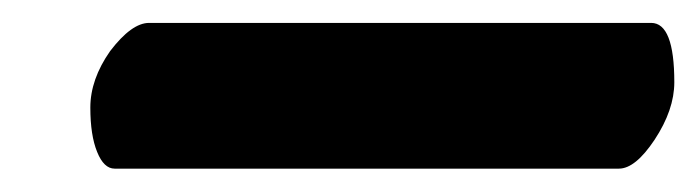

<svg xmlns="http://www.w3.org/2000/svg" viewBox="-20 -803 603 166"><path d="M515.1 -657.2H79.1Q69.8 -657.2 64 -671.6Q58.1 -686 58.1 -710Q58.1 -734.4 75.2 -758.8Q93.8 -783.2 108.9 -783.2H543Q563 -783.2 563 -731.9Q563 -708 545.9 -682.1Q529.3 -657.2 515.1 -657.2Z"/></svg>

Font: GGS TheRock Black
Style: Regular
Weight: 900
Designer: Rodrigo Fuenzalida (2012); Goodgame Studios (2014)
Foundry: Rodrigo Fuenzalida,2012;  GGS,2014
Version: Version 1.002 | FøM Mod